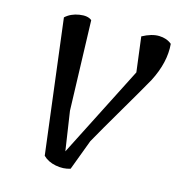

<svg xmlns="http://www.w3.org/2000/svg" viewBox="-109 -825 850 921"><g transform="rotate(15 316.5 -364.5)"><path d="M508 -533 486 -706Q532 -731 569.5 -730Q607 -729 632 -708Q640 -618 588 -517Q555 -458 486.5 -341.5Q418 -225 380 -157L323 -5Q289 6 250 -1.5Q211 -9 187 -33L104 -698Q131 -723 172.5 -729.5Q214 -736 234 -719L248 -273L277 -79Z"/></g></svg>

Font: Tillana Medium
Style: Regular
Weight: 500
Designer: Lipi Raval (Devanagari, Latin), Jonny Pinhorn (Latin)
Foundry: Indian Type Foundry
Version: Version 2.003;PS 1.0;hotconv 1.0.79;makeotf.lib2.5.61930; tt